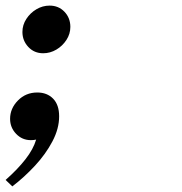

<svg xmlns="http://www.w3.org/2000/svg" viewBox="-30 -490 650 685"><path d="M103 -160Q138 -160 159.5 -138Q181 -116 181 -75Q181 -31 157 14.5Q133 60 95 101Q57 142 14 175L-10 152Q33 114 61 78Q89 42 99 8Q95 9 90 9.5Q85 10 80 10Q49 10 27.5 -12.5Q6 -35 6 -66Q6 -103 34 -131.5Q62 -160 103 -160ZM124 -300Q92 -300 71 -322.5Q50 -345 50 -376Q50 -401 64 -422.5Q78 -444 100 -457Q122 -470 147 -470Q179 -470 200 -448Q221 -426 221 -394Q221 -369 207 -347.5Q193 -326 171 -313Q149 -300 124 -300Z"/></svg>

Font: Brygada 1918
Style: Italic
Weight: 400
Italic angle: -8°
Designer: Mateusz Machalski | Borys Kosmynka | Przemek Hoffer
Foundry: NIEPODLEGLA 2018
Version: Version 3.006